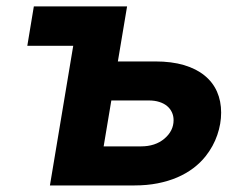

<svg xmlns="http://www.w3.org/2000/svg" viewBox="-20 -565 745 585"><path d="M389.6 0H132.1L203.1 -425.4H63.2L83.1 -545.5H367.2L339.1 -377.8H453.1Q502.8 -377.8 540.5 -366.7Q578.1 -355.5 603.3 -334.9Q628.6 -314.3 641.2 -285.7Q653.8 -257.1 653.8 -221.9Q653.8 -187.9 642 -153.6Q630.3 -119.3 606.9 -89.5Q590.9 -69.2 569.1 -52.7Q547.2 -36.2 520.1 -24.5Q492.9 -12.8 460.2 -6.4Q427.6 0 389.6 0ZM409.4 -119Q453.1 -119 480.8 -142.4Q508.9 -166.2 508.9 -198.9Q508.9 -212 503.7 -223Q498.6 -234 489 -242Q479.4 -250 465.4 -254.4Q451.3 -258.9 433.6 -258.9H319.2L295.8 -119Z"/></svg>

Font: Linik Sans
Style: Bold Italic
Weight: 700
Italic angle: 9°
Designer: Fonts by Rasmus Andersson / Changes by Cristiano Sobral with parts from Marc Monis
Foundry: rsms
Version: Version 3.020; ttfautohint (v1.6)